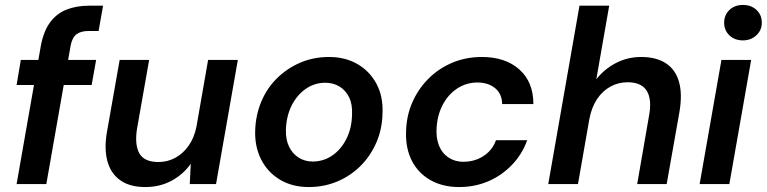

<svg xmlns="http://www.w3.org/2000/svg" viewBox="-20 -743 3095 775"><path d="M47 0 145 -559Q156 -617 182 -652.5Q208 -688 248 -704Q288 -720 339 -720H396L378 -618H339Q306 -618 288.5 -604.5Q271 -591 265 -558L167 0ZM47 -400 64 -501H368L350 -400Z M567 12Q503 12 464.5 -16Q426 -44 413 -94.5Q400 -145 412 -212L463 -501H582L533 -223Q523 -159 542.5 -124Q562 -89 620 -89Q656 -89 687.5 -106Q719 -123 741.5 -155Q764 -187 773 -232L820 -501H940L852 0H746L750 -82Q720 -39 672.5 -13.5Q625 12 567 12Z M1226 12Q1160 12 1110.5 -17.5Q1061 -47 1034.5 -98.5Q1008 -150 1010 -216Q1012 -279 1035 -333.5Q1058 -388 1099 -428Q1140 -468 1193 -490.5Q1246 -513 1308 -513Q1374 -513 1423.5 -484Q1473 -455 1500 -404Q1527 -353 1524 -286Q1523 -223 1499.5 -168.5Q1476 -114 1435.5 -73.5Q1395 -33 1341.5 -10.5Q1288 12 1226 12ZM1242 -91Q1286 -91 1321.5 -115.5Q1357 -140 1378.5 -183Q1400 -226 1401 -281Q1403 -322 1389 -350.5Q1375 -379 1350 -394Q1325 -409 1293 -409Q1250 -409 1214.5 -384.5Q1179 -360 1157.5 -317.5Q1136 -275 1134 -220Q1133 -179 1147 -150.5Q1161 -122 1186 -106.5Q1211 -91 1242 -91Z M1833 12Q1767 12 1717.5 -16Q1668 -44 1642.5 -94Q1617 -144 1619 -209Q1620 -274 1644 -329Q1668 -384 1709.5 -425.5Q1751 -467 1806 -490Q1861 -513 1925 -513Q2020 -513 2076.5 -462.5Q2133 -412 2133 -323H2007Q2006 -365 1978 -387.5Q1950 -410 1907 -410Q1862 -410 1825 -385.5Q1788 -361 1766 -318Q1744 -275 1742 -220Q1741 -190 1748.5 -165.5Q1756 -141 1770.5 -124.5Q1785 -108 1805.5 -99Q1826 -90 1851 -90Q1880 -90 1906 -100Q1932 -110 1952 -129.5Q1972 -149 1982 -177H2108Q2088 -121 2047 -78Q2006 -35 1951.5 -11.5Q1897 12 1833 12Z M2193 0 2319 -720H2439L2387 -423Q2419 -464 2466 -488.5Q2513 -513 2568 -513Q2629 -513 2668 -487.5Q2707 -462 2721 -412Q2735 -362 2722 -288L2671 0H2552L2600 -277Q2612 -342 2590.5 -376.5Q2569 -411 2513 -411Q2476 -411 2444 -393.5Q2412 -376 2390 -343Q2368 -310 2359 -263L2313 0Z M2804 0 2892 -501H3012L2924 0ZM2979 -580Q2945 -580 2924 -600.5Q2903 -621 2903 -651Q2903 -682 2924 -702.5Q2945 -723 2979 -723Q3012 -723 3033.5 -703Q3055 -683 3055 -651Q3055 -621 3033 -600.5Q3011 -580 2979 -580Z"/></svg>

Font: DM Sans 18pt SemiBold
Style: Italic
Weight: 600
Italic angle: -10°
Designer: Colophon Foundry, Jonny Pinhorn
Foundry: Colophon Foundry
Version: Version 4.004;gftools[0.9.30]